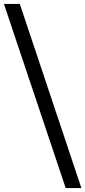

<svg xmlns="http://www.w3.org/2000/svg" viewBox="-77 -839 435 979"><path d="M24 -819 338 120H258L-57 -819Z"/></svg>

Font: Montserrat arm2
Style: Regular
Weight: 400
Designer: Julieta Ulanovsky
Foundry: Julieta Ulanovsky
Version: Version 6.000